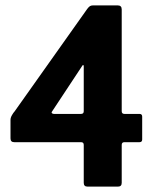

<svg xmlns="http://www.w3.org/2000/svg" viewBox="-20 -693 577 713"><path d="M305 0Q291 0 291 -14V-155Q291 -165 281 -165H33Q19 -165 19 -179V-248Q19 -256 24.5 -265.5Q30 -275 34 -279L304 -660Q310 -668 314.5 -670.5Q319 -673 326 -673H417Q432 -673 432 -658V-280Q432 -270 442 -270H498Q508 -270 508 -260V-175Q508 -165 498 -165H442Q432 -165 432 -155V-14Q432 0 418 0ZM180 -270H281Q291 -270 291 -280V-446Q291 -451 289 -451.5Q287 -452 285 -448L174 -280Q170 -275 173 -272.5Q176 -270 180 -270Z"/></svg>

Font: Glory ExtraBold
Style: Regular
Weight: 800
Designer: Robert Leuschke
Foundry: Robert Leuschke
Version: Version 1.011